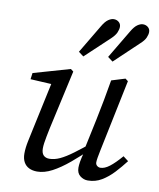

<svg xmlns="http://www.w3.org/2000/svg" viewBox="-85 -820 743 900"><g transform="rotate(10 286.0 -370.0)"><path d="M153 13Q131 13 114.5 5Q98 -3 89 -19.5Q80 -36 80 -60Q80 -88 87.5 -122.5Q95 -157 101 -186L152 -424L159 -402L48 -408L52 -438L226 -488L239 -478L176 -194Q172 -174 168.5 -156.5Q165 -139 163 -124.5Q161 -110 161 -99Q161 -77 171 -66.5Q181 -56 199 -56Q223 -56 249 -68Q275 -80 310 -106Q345 -132 394 -172L401 -144H394Q345 -96 303 -61Q261 -26 224 -6.5Q187 13 153 13ZM394 13Q374 13 357.5 0Q341 -13 341 -39Q341 -50 343.5 -66.5Q346 -83 356 -120H352L385 -276Q395 -324 404 -372Q413 -420 421 -468L486 -488L499 -478L428 -135Q424 -116 421.5 -101Q419 -86 419 -78Q419 -68 426 -62Q433 -56 442 -56Q462 -56 485.5 -74Q509 -92 540 -128L565 -109Q542 -79 516 -51Q490 -23 460 -5Q430 13 394 13ZM249 -574 330 -710Q344 -734 358 -743.5Q372 -753 384 -753Q398 -753 408 -744.5Q418 -736 418 -722Q418 -710 411.5 -695Q405 -680 387 -663L273 -556ZM388 -574 469 -710Q483 -734 497 -743.5Q511 -753 523 -753Q537 -753 547 -744.5Q557 -736 557 -722Q557 -710 550.5 -695Q544 -680 525 -663L412 -556Z"/></g></svg>

Font: Source Serif 4
Style: Italic
Weight: 400
Italic angle: -12°
Designer: Frank Grießhammer
Foundry: Adobe Systems Incorporated
Version: Version 4.004;hotconv 1.0.116;makeotfexe 2.5.65601